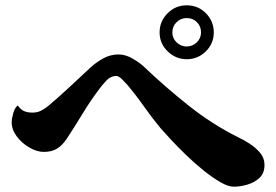

<svg xmlns="http://www.w3.org/2000/svg" viewBox="-20 -772 1040 723"><path d="M737 -650Q737 -673 721.5 -688.5Q706 -704 683 -704Q661 -704 645 -688.5Q629 -673 629 -650Q629 -628 645 -612.5Q661 -597 683 -597Q705 -597 721 -612.5Q737 -628 737 -650ZM976 -151Q976 -120 957.5 -102.5Q939 -85 912 -77Q885 -69 860 -69Q839 -69 809 -86.5Q779 -104 745.5 -131Q712 -158 680.5 -188.5Q649 -219 623.5 -246.5Q598 -274 584 -290Q551 -330 521.5 -372Q492 -414 459 -453Q453 -460 440 -473Q427 -486 418 -486Q397 -486 381 -469Q365 -452 354 -437Q320 -392 291 -344Q262 -296 231 -249Q215 -225 195 -212.5Q175 -200 145 -200Q119 -200 90.5 -216.5Q62 -233 43 -258.5Q24 -284 24 -312Q24 -325 30 -346Q36 -367 47 -375Q58 -359 71 -353.5Q84 -348 102 -348Q119 -348 132 -354Q145 -360 158 -370Q200 -405 240.5 -443Q281 -481 321 -518Q343 -538 369.5 -552.5Q396 -567 427 -567Q453 -567 481 -550.5Q509 -534 526 -517Q605 -442 692 -373Q779 -304 877 -255Q897 -246 920 -231Q943 -216 959.5 -196.5Q976 -177 976 -151ZM785 -650Q785 -608 755 -578.5Q725 -549 683 -549Q642 -549 611.5 -578.5Q581 -608 581 -650Q581 -692 611 -722Q641 -752 683 -752Q726 -752 755.5 -722Q785 -692 785 -650Z"/></svg>

Font: Kaisei Tokumin ExtraBold
Style: Regular
Weight: 800
Designer: Font-Kai, 金井和夫
Foundry: KAZUO KANAI
Version: Version 5.003